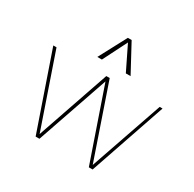

<svg xmlns="http://www.w3.org/2000/svg" viewBox="-163 -922 1104 1094"><g transform="rotate(30 389.5 -375.0)"><path d="M390 -727.5 310 -568.8H280L376.2 -750H401.2L498.8 -568.8H467.5ZM730 -500H748.8L577.5 0H552.5L390 -471.2L227.5 0H202.5L30 -500H51.2L215 -23.8L378.8 -500H401.2L565 -22.5Z"/></g></svg>

Font: Now Thin
Style: Regular
Weight: 250
Designer: Alfredo Marco Pradil
Foundry: Alfredo Marco Pradil
Version: Version 1.002;PS 001.002;hotconv 1.0.88;makeotf.lib2.5.64775